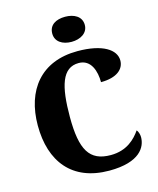

<svg xmlns="http://www.w3.org/2000/svg" viewBox="-136 -1034 937 1139"><g transform="rotate(-15 332.5 -465.0)"><path d="M374 -786C428 -786 475 -813 475 -863C475 -916 428 -940 374 -940C318 -940 275 -916 275 -863C275 -813 318 -786 374 -786ZM393 10C582 10 625 -74 625 -134C625 -149 619 -170 610 -179C579 -134 525 -77 425 -77C294 -77 248 -156 248 -358C248 -547 279 -654 381 -654C457 -654 480 -577 480 -510C578 -510 624 -552 624 -605C624 -671 547 -724 392 -724C167 -724 51 -574 51 -358C51 -137 164 10 393 10Z"/></g></svg>

Font: Noto Serif Devanagari SemiCondensed Black
Style: Regular
Weight: 900
Width: 4
Designer: Universal Thirst, Indian Type Foundry and the Monotype Design Team
Foundry: Monotype Imaging Inc.
Version: Version 2.004